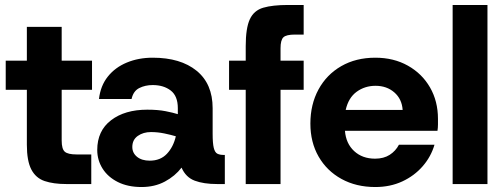

<svg xmlns="http://www.w3.org/2000/svg" viewBox="-20 -740 2016 772"><path d="M247 0Q195 0 159.5 -12Q124 -24 106 -58.5Q88 -93 88 -158V-379H3V-496H88V-632H228V-496H350V-379H228V-175Q228 -141 240.5 -130Q253 -119 288 -119H347V0Z M549 12Q494 12 454 -8Q414 -28 392.5 -62Q371 -96 371 -137Q371 -214 426.5 -256.5Q482 -299 572 -299Q615 -299 645.5 -293Q676 -287 695 -281V-305Q695 -354 666.5 -376Q638 -398 594 -398Q564 -398 540 -386Q516 -374 509 -342H378Q384 -395 413.5 -432Q443 -469 490 -488.5Q537 -508 594 -508Q706 -508 770.5 -455.5Q835 -403 835 -305V-202Q835 -164 839.5 -145.5Q844 -127 854 -122Q864 -117 880 -117H884V0H853Q799 0 763 -13.5Q727 -27 710 -66Q684 -32 643 -10Q602 12 549 12ZM582 -94Q625 -94 651 -121.5Q677 -149 687 -192Q667 -198 640.5 -203.5Q614 -209 587 -209Q556 -209 534 -193.5Q512 -178 512 -149Q512 -125 531 -109.5Q550 -94 582 -94Z M968 0V-379H901V-496H968V-554Q968 -627 984.5 -662.5Q1001 -698 1038.5 -709Q1076 -720 1138 -720H1201V-601H1166Q1131 -601 1119.5 -590Q1108 -579 1108 -546V-496H1201V-379H1108V0Z M1489 12Q1412 12 1353 -20.5Q1294 -53 1261 -110.5Q1228 -168 1228 -243Q1228 -320 1260.5 -380Q1293 -440 1352 -474Q1411 -508 1489 -508Q1563 -508 1620 -476Q1677 -444 1709 -388.5Q1741 -333 1741 -262Q1741 -252 1741 -239.5Q1741 -227 1739 -214H1367Q1371 -163 1404 -132.5Q1437 -102 1488 -102Q1523 -102 1547 -117.5Q1571 -133 1584 -158H1727Q1713 -110 1679.5 -71.5Q1646 -33 1597.5 -10.5Q1549 12 1489 12ZM1490 -395Q1447 -395 1414 -371Q1381 -347 1370 -298H1599Q1596 -342 1565.5 -368.5Q1535 -395 1490 -395Z M1800 0V-720H1940V0Z"/></svg>

Font: Host Grotesk ExtraBold
Style: Regular
Weight: 800
Designer: Doğukan Karapınar
Foundry: Element Type
Version: Version 1.003; ttfautohint (v1.8.4.7-5d5b)